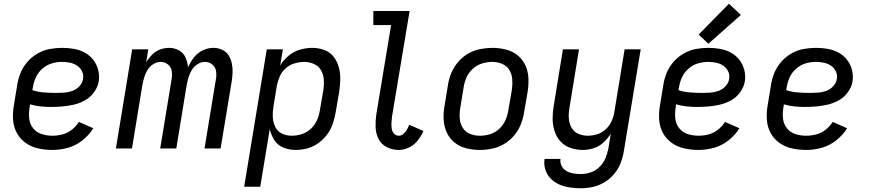

<svg xmlns="http://www.w3.org/2000/svg" viewBox="-20 -794 4648 1027"><path d="M261 8Q302 8 343.5 -3.5Q385 -15 420.5 -43Q456 -71 479 -108L402 -142Q387 -118 364 -100Q341 -82 314 -75Q287 -68 261 -68Q231 -68 203.5 -76.5Q176 -85 158 -107Q140 -129 136.5 -158Q133 -187 138 -217L141 -236Q167 -228 195 -225Q223 -222 251 -222Q282 -222 312.5 -224.5Q343 -227 374 -234Q405 -241 434 -257Q463 -273 483 -300.5Q503 -328 508 -358Q513 -390 505 -420.5Q497 -451 478.5 -474.5Q460 -498 433.5 -512.5Q407 -527 376 -532.5Q345 -538 313 -538Q280 -538 246.5 -532Q213 -526 181.5 -508Q150 -490 126.5 -463Q103 -436 90 -404Q77 -372 72 -339L54 -229Q47 -190 50 -152Q53 -114 70.5 -82Q88 -50 118 -29Q148 -8 185 0Q222 8 261 8ZM281 -297Q248 -297 215.5 -299.5Q183 -302 153 -312L156 -327Q160 -354 172 -380.5Q184 -407 207 -427Q230 -447 257.5 -455Q285 -463 312 -463Q334 -463 355 -458.5Q376 -454 393 -442.5Q410 -431 419 -412Q428 -393 424 -371Q421 -350 404.5 -332.5Q388 -315 366.5 -307.5Q345 -300 324 -298.5Q303 -297 281 -297Z M600 0H686L742 -342Q746 -362 752 -382Q758 -402 769.5 -420.5Q781 -439 800 -451Q819 -463 839 -463Q861 -463 878 -449.5Q895 -436 898.5 -414.5Q902 -393 898 -371L837 0H923L979 -342Q983 -362 989 -382Q995 -402 1006.5 -420.5Q1018 -439 1037 -451Q1056 -463 1076 -463Q1098 -463 1115 -449.5Q1132 -436 1135.5 -414.5Q1139 -393 1135 -371L1074 0H1160L1219 -356Q1223 -381 1224 -406Q1225 -431 1220 -455Q1215 -479 1202.5 -498.5Q1190 -518 1168 -528Q1146 -538 1121 -538Q1092 -538 1064 -524.5Q1036 -511 1017 -486.5Q998 -462 986 -434Q983 -462 972 -487Q961 -512 937 -525Q913 -538 884 -538Q860 -538 836 -529Q812 -520 793.5 -501.5Q775 -483 762 -461L773 -530H687Z M1286 205H1372L1423 -104Q1430 -72 1447.5 -44.5Q1465 -17 1496 -4.5Q1527 8 1561 8Q1592 8 1623 0Q1654 -8 1681.5 -27.5Q1709 -47 1729 -73.5Q1749 -100 1759.5 -130.5Q1770 -161 1775 -191L1794 -301Q1799 -335 1800 -368.5Q1801 -402 1792.5 -433.5Q1784 -465 1765 -490Q1746 -515 1715 -526.5Q1684 -538 1650 -538Q1618 -538 1585 -528.5Q1552 -519 1524.5 -496.5Q1497 -474 1479 -444L1493 -530H1407ZM1540 -68Q1511 -68 1487 -80Q1463 -92 1451.5 -117Q1440 -142 1439 -170Q1438 -198 1443 -226L1461 -336Q1466 -361 1476.5 -385.5Q1487 -410 1508 -428.5Q1529 -447 1554 -454.5Q1579 -462 1605 -463Q1633 -463 1658 -452.5Q1683 -442 1696.5 -419Q1710 -396 1712 -369Q1714 -342 1710 -314L1691 -204Q1687 -177 1675.5 -151Q1664 -125 1642.5 -105Q1621 -85 1594 -76.5Q1567 -68 1540 -68Z M2113 8Q2141 8 2168.5 -5.5Q2196 -19 2214.5 -42.5Q2233 -66 2245 -93L2169 -127Q2164 -114 2157 -101Q2150 -88 2138.5 -78Q2127 -68 2113 -68Q2097 -68 2087 -80Q2077 -92 2075 -107.5Q2073 -123 2074 -139Q2075 -155 2077 -171L2171 -735H1977V-660H2072L1993 -183Q1988 -149 1989 -115Q1990 -81 2004.5 -51.5Q2019 -22 2049 -7Q2079 8 2113 8Z M2545 8Q2578 8 2611 1.5Q2644 -5 2675 -23Q2706 -41 2729 -68Q2752 -95 2765 -127Q2778 -159 2783 -191L2802 -301Q2808 -338 2806.5 -375Q2805 -412 2790.5 -444Q2776 -476 2749 -498Q2722 -520 2686.5 -529Q2651 -538 2614 -538Q2582 -538 2548.5 -531.5Q2515 -525 2484.5 -507.5Q2454 -490 2430.5 -462.5Q2407 -435 2394 -403.5Q2381 -372 2376 -339L2358 -229Q2351 -192 2353 -155Q2355 -118 2369.5 -86Q2384 -54 2411 -32Q2438 -10 2473 -1Q2508 8 2545 8ZM2547 -68Q2519 -68 2494 -78Q2469 -88 2455 -111Q2441 -134 2439 -161.5Q2437 -189 2442 -217L2460 -327Q2464 -354 2475.5 -380Q2487 -406 2509 -426Q2531 -446 2558.5 -454.5Q2586 -463 2613 -463Q2640 -463 2665.5 -452.5Q2691 -442 2704.5 -419.5Q2718 -397 2720 -369.5Q2722 -342 2718 -314L2699 -204Q2695 -177 2683.5 -151Q2672 -125 2650 -104.5Q2628 -84 2601 -76Q2574 -68 2547 -68Z M3086 213Q3118 213 3150.5 206Q3183 199 3213 181Q3243 163 3265.5 136Q3288 109 3300 77.5Q3312 46 3317 14L3407 -530H3321L3266 -194Q3262 -169 3251 -145Q3240 -121 3219.5 -102Q3199 -83 3173.5 -75.5Q3148 -68 3123 -68Q3096 -68 3072 -79Q3048 -90 3036 -113Q3024 -136 3022.5 -163Q3021 -190 3026 -217L3077 -530H2991L2942 -229Q2936 -194 2936 -160Q2936 -126 2946 -94Q2956 -62 2977.5 -38Q2999 -14 3031 -3Q3063 8 3097 8Q3126 8 3155 -1Q3184 -10 3207.5 -31.5Q3231 -53 3247 -79L3234 1Q3229 28 3218 53.5Q3207 79 3186 99.5Q3165 120 3138.5 128.5Q3112 137 3086 137Q3065 137 3045.5 133.5Q3026 130 3009.5 120.5Q2993 111 2984 93.5Q2975 76 2978 56H2893Q2888 85 2897 113Q2906 141 2925.5 161Q2945 181 2971 192.5Q2997 204 3026.5 208.5Q3056 213 3086 213Z M3717 8Q3758 8 3799.5 -3.5Q3841 -15 3876.5 -43Q3912 -71 3935 -108L3858 -142Q3843 -118 3820 -100Q3797 -82 3770 -75Q3743 -68 3717 -68Q3687 -68 3659.5 -76.5Q3632 -85 3614 -107Q3596 -129 3592.5 -158Q3589 -187 3594 -217L3597 -236Q3623 -228 3651 -225Q3679 -222 3707 -222Q3738 -222 3768.5 -224.5Q3799 -227 3830 -234Q3861 -241 3890 -257Q3919 -273 3939 -300.5Q3959 -328 3964 -358Q3969 -390 3961 -420.5Q3953 -451 3934.5 -474.5Q3916 -498 3889.5 -512.5Q3863 -527 3832 -532.5Q3801 -538 3769 -538Q3736 -538 3702.5 -532Q3669 -526 3637.5 -508Q3606 -490 3582.5 -463Q3559 -436 3546 -404Q3533 -372 3528 -339L3510 -229Q3503 -190 3506 -152Q3509 -114 3526.5 -82Q3544 -50 3574 -29Q3604 -8 3641 0Q3678 8 3717 8ZM3737 -297Q3704 -297 3671.5 -299.5Q3639 -302 3609 -312L3612 -327Q3616 -354 3628 -380.5Q3640 -407 3663 -427Q3686 -447 3713.5 -455Q3741 -463 3768 -463Q3790 -463 3811 -458.5Q3832 -454 3849 -442.5Q3866 -431 3875 -412Q3884 -393 3880 -371Q3877 -350 3860.5 -332.5Q3844 -315 3822.5 -307.5Q3801 -300 3780 -298.5Q3759 -297 3737 -297ZM3769 -560 3943 -714 3879 -774 3717 -609Z M4293 8Q4334 8 4375.5 -3.5Q4417 -15 4452.5 -43Q4488 -71 4511 -108L4434 -142Q4419 -118 4396 -100Q4373 -82 4346 -75Q4319 -68 4293 -68Q4263 -68 4235.5 -76.5Q4208 -85 4190 -107Q4172 -129 4168.5 -158Q4165 -187 4170 -217L4173 -236Q4199 -228 4227 -225Q4255 -222 4283 -222Q4314 -222 4344.5 -224.5Q4375 -227 4406 -234Q4437 -241 4466 -257Q4495 -273 4515 -300.5Q4535 -328 4540 -358Q4545 -390 4537 -420.5Q4529 -451 4510.5 -474.5Q4492 -498 4465.5 -512.5Q4439 -527 4408 -532.5Q4377 -538 4345 -538Q4312 -538 4278.5 -532Q4245 -526 4213.5 -508Q4182 -490 4158.5 -463Q4135 -436 4122 -404Q4109 -372 4104 -339L4086 -229Q4079 -190 4082 -152Q4085 -114 4102.5 -82Q4120 -50 4150 -29Q4180 -8 4217 0Q4254 8 4293 8ZM4313 -297Q4280 -297 4247.5 -299.5Q4215 -302 4185 -312L4188 -327Q4192 -354 4204 -380.5Q4216 -407 4239 -427Q4262 -447 4289.5 -455Q4317 -463 4344 -463Q4366 -463 4387 -458.5Q4408 -454 4425 -442.5Q4442 -431 4451 -412Q4460 -393 4456 -371Q4453 -350 4436.5 -332.5Q4420 -315 4398.5 -307.5Q4377 -300 4356 -298.5Q4335 -297 4313 -297Z"/></svg>

Font: Iosevka Sparkle
Style: Italic
Weight: 400
Italic angle: -9°
Designer: Belleve Invis
Foundry: Belleve Invis
Version: Version 4.5.0; ttfautohint (v1.8.3)